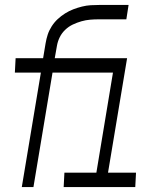

<svg xmlns="http://www.w3.org/2000/svg" viewBox="-20 -755 640 775"><path d="M68 0 145 -462H40L43 -520H154L164 -580Q167 -598 172.5 -615Q178 -632 188.5 -648.5Q199 -665 213 -678Q227 -691 243 -701Q259 -711 276 -717.5Q293 -724 311 -728.5Q329 -733 346.5 -734Q364 -735 381 -735H499L490 -677H379Q361 -677 343.5 -675.5Q326 -674 308.5 -669Q291 -664 274 -656Q257 -648 243 -634.5Q229 -621 221 -604.5Q213 -588 210 -571L201 -520H326L325 -491L326 -520H493L416 -58H529L526 0H237L240 -58H369L436 -462H192L115 0Z"/></svg>

Font: Iosevka SS04 Light Extended
Style: Italic
Weight: 300
Width: 7
Italic angle: -9°
Monospace: yes
Designer: Belleve Invis
Foundry: Belleve Invis
Version: Version 19.0.0; ttfautohint (v1.8.4)